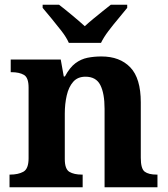

<svg xmlns="http://www.w3.org/2000/svg" viewBox="-20 -786 707 806"><path d="M20 0V-53H22Q56 -53 78 -65Q100 -77 100 -122V-418.4Q100 -460.2 80.5 -471.6Q61 -483 28 -483H25V-536H235L247.7 -465H252.5Q273 -503 296.5 -520.5Q320 -538 347.3 -543.5Q374.7 -549 405.9 -549Q483 -549 527 -503.2Q571 -457.4 571 -356V-123.8Q571 -77.6 587.5 -65.3Q604 -53 638 -53H641V0H419V-329Q419 -394 401.1 -429Q383.3 -464 338.8 -464Q306 -464 287.2 -442.5Q268.3 -420.9 260.2 -385.5Q252 -350.1 252 -309V-118Q252 -76 271.5 -64.5Q291 -53 324 -53H327V0ZM269 -606Q259 -629 238.5 -655.5Q218 -682 196.5 -708Q175 -734 159 -753V-766H228Q249 -750 281.5 -723Q314 -696 336 -676Q351 -690 371 -706.5Q391 -723 411 -739Q431 -755 445 -766H514V-753Q499 -734 477 -708Q455 -682 435 -655.5Q415 -629 404 -606Z"/></svg>

Font: Noto Serif NP Hmong
Style: Regular
Weight: 400
Designer: Dalton Maag Ltd
Foundry: Dalton Maag Ltd
Version: Version 1.001